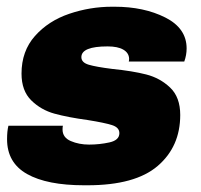

<svg xmlns="http://www.w3.org/2000/svg" viewBox="-20 -541 599 571"><path d="M535 -397Q535 -377 528 -358H363Q364 -361 364 -367Q363 -384 346.5 -393.5Q330 -403 300 -403Q222 -403 222 -371Q222 -355 244 -348.5Q266 -342 314 -336Q374 -330 415 -319.5Q456 -309 486 -280.5Q516 -252 516 -199Q516 -105 449 -47.5Q382 10 240 10H230Q120 10 60.5 -23.5Q1 -57 1 -127Q1 -151 5 -167H167Q166 -162 166 -156Q166 -132 190.5 -121.5Q215 -111 245 -111Q276 -111 305.5 -117.5Q335 -124 335 -145Q335 -162 313 -169Q291 -176 241 -184Q182 -192 142 -203Q102 -214 73 -242.5Q44 -271 44 -322Q44 -389 84 -434Q124 -479 186 -500Q248 -521 313 -521H321Q408 -521 471.5 -489Q535 -457 535 -397Z"/></svg>

Font: Chivo Black Italic
Style: Regular
Weight: 900
Italic angle: -8.05°
Designer: Hector Gatti
Foundry: Omnibus-Type
Version: Version 1.007